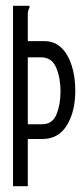

<svg xmlns="http://www.w3.org/2000/svg" viewBox="-20 -643 290 663"><path d="M25 0V-623H81Q82 -622 82 -620Q82 -617 79 -610.5Q76 -604 76 -595V-501H133Q168 -501 191.5 -478.5Q215 -456 227.5 -417Q240 -378 240 -330Q240 -258 211 -210.5Q182 -163 126 -163H76V0ZM76 -214H126Q161 -214 175 -248Q189 -282 189 -328Q189 -374 174 -409.5Q159 -445 122 -445H76Z"/></svg>

Font: Inconsolata UltraCondensed
Style: Regular
Weight: 400
Width: 1
Monospace: yes
Designer: Raph Levien, Cyreal, Brenton Simpson
Foundry: Raph Levien, Cyreal, Google
Version: Version 3.001; ttfautohint (v1.8.2.53-6de2)